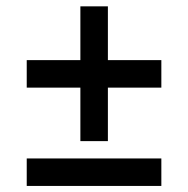

<svg xmlns="http://www.w3.org/2000/svg" viewBox="-20 -620 604 617"><path d="M65.9 -110.8V-22.5H498.5V-110.8ZM326.7 -426.8V-599.6H238.3V-426.8H65.9V-338.4H238.3V-166.5H326.7V-338.4H498.5V-426.8Z"/></svg>

Font: Estedad SemiBold
Style: Regular
Weight: 600
Designer: Amin Abedi
Version: Version 7.3